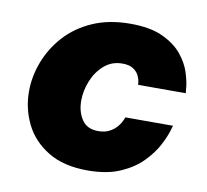

<svg xmlns="http://www.w3.org/2000/svg" viewBox="-66 -613 750 695"><g transform="rotate(10 309.0 -265.0)"><path d="M298 10Q210 10 152.5 -25Q95 -60 67.5 -116Q40 -172 40 -235Q40 -290 60.5 -344Q81 -398 121 -442.5Q161 -487 221 -513.5Q281 -540 360 -540Q433 -540 479 -518.5Q525 -497 550.5 -465.5Q576 -434 586 -402Q596 -370 598 -348.5Q600 -327 600 -327H425Q425 -327 424 -337Q423 -347 417 -360Q411 -373 396.5 -383Q382 -393 356 -393Q317 -393 289 -368.5Q261 -344 246.5 -307.5Q232 -271 232 -235Q232 -195 251 -166Q270 -137 311 -137Q337 -137 354.5 -147Q372 -157 382 -170Q392 -183 396 -193Q400 -203 400 -203H575Q575 -203 568.5 -181.5Q562 -160 545.5 -128.5Q529 -97 498 -65Q467 -33 418 -11.5Q369 10 298 10Z"/></g></svg>

Font: Be Vietnam Pro Black
Style: Italic
Weight: 900
Italic angle: -12°
Designer: Lam Bao, Tony Le, Vietanh Nguyen
Foundry: Yellow Type Foundry
Version: Version 1.002; ttfautohint (v1.8.3)